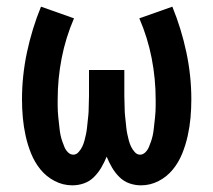

<svg xmlns="http://www.w3.org/2000/svg" viewBox="-20 -548 640 576"><path d="M197 8Q169 8 144 -5Q119 -18 101.5 -39.5Q84 -61 73.5 -87Q63 -113 57 -140Q51 -167 48.5 -194.5Q46 -222 46 -250Q46 -321 61 -391.5Q76 -462 103 -528L202 -493Q177 -435 165 -373.5Q153 -312 153 -249Q153 -240 153 -231Q153 -222 153.5 -213Q154 -204 155 -195Q156 -186 157 -177Q158 -168 159 -159Q160 -150 162 -141Q164 -132 167 -123.5Q170 -115 173.5 -106.5Q177 -98 184 -91Q191 -84 200 -84Q209 -84 216 -92Q223 -100 227 -108.5Q231 -117 233.5 -126.5Q236 -136 238 -145.5Q240 -155 241 -164.5Q242 -174 243 -183.5Q244 -193 245 -202.5Q246 -212 246 -221.5Q246 -231 246.5 -240.5Q247 -250 247 -260V-338H353V-260Q353 -250 353.5 -240.5Q354 -231 354 -221.5Q354 -212 355 -202.5Q356 -193 357 -183.5Q358 -174 359 -164.5Q360 -155 362 -145.5Q364 -136 366.5 -126.5Q369 -117 373 -108.5Q377 -100 384 -92Q391 -84 400 -84Q409 -84 416 -91Q423 -98 426.5 -106.5Q430 -115 433 -123.5Q436 -132 438 -141Q440 -150 441 -159Q442 -168 443 -177Q444 -186 445 -195Q446 -204 446.5 -213Q447 -222 447 -231Q447 -240 447 -249Q447 -312 435 -373.5Q423 -435 398 -493L497 -528Q524 -462 539 -391.5Q554 -321 554 -250Q554 -222 551.5 -194.5Q549 -167 543 -140Q537 -113 526.5 -87Q516 -61 498.5 -39.5Q481 -18 456 -5Q431 8 403 8Q385 8 368 2Q351 -4 338 -17Q325 -30 316 -45.5Q307 -61 300 -78Q293 -61 284 -45.5Q275 -30 262 -17Q249 -4 232 2Q215 8 197 8Z"/></svg>

Font: Zed Mono Semibold Extended
Style: Regular
Weight: 600
Width: 7
Monospace: yes
Designer: Belleve Invis
Foundry: Belleve Invis
Version: Version 1.0.0; ttfautohint (v1.8.4)